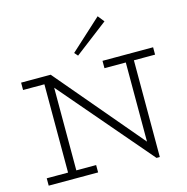

<svg xmlns="http://www.w3.org/2000/svg" viewBox="-135 -1100 1203 1235"><g transform="rotate(-15 466.5 -482.0)"><path d="M755 7 162 -686H236L723 -110V-669H777V7ZM39 0V-49H368V0ZM181 -15V-686H236V-15ZM39 -637V-686H236L235 -637ZM581 -637V-686H918V-637ZM438 -759 418 -782 625 -971 659 -928Z"/></g></svg>

Font: BioRhyme Light
Style: Regular
Weight: 300
Designer: Aoife Mooney
Foundry: Aoife Mooney Type
Version: Version 1.600;gftools[0.9.33]